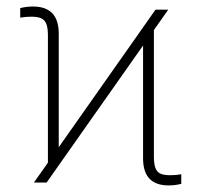

<svg xmlns="http://www.w3.org/2000/svg" viewBox="-20 -560 620 589"><path d="M127 -61V-451.2Q127 -474.1 122.3 -486.3Q117.7 -498.5 106.7 -503.7Q95.7 -508.8 76.2 -508.8Q59.6 -508.8 42 -505.9V-535.2Q61.5 -540 81.1 -540Q160.2 -540 160.2 -457V-108.4L457 -530.3H496.1L452.1 -467.8V-80.1Q452.1 -57.1 456.8 -44.7Q461.4 -32.2 472.2 -27.3Q482.9 -22.5 502 -22.5Q520 -22.5 536.1 -25.4V3.9Q518.1 8.8 497.1 8.8Q418.9 8.8 418.9 -74.2V-420.4L123 0H84Z"/></svg>

Font: Pretendard Std Thin
Style: Regular
Weight: 100
Designer: Base glyphs from Inter by Rasmus Andersson; Hangeul glyphs from Noto Sans CJK(Source Han Sans) by Jang Soo-young and Kan
Foundry: Kil Hyung-jin
Version: Version 1.309